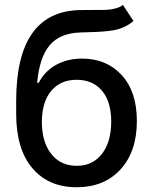

<svg xmlns="http://www.w3.org/2000/svg" viewBox="-20 -769 638 800"><path d="M492.2 -748.5 536.1 -681.6Q522.5 -669.4 505.9 -660.9Q489.3 -652.3 473.1 -647.5Q457 -642.6 432.1 -639.9Q407.2 -637.2 387.5 -636.2Q367.7 -635.3 333.5 -634.3Q322.3 -633.8 316.4 -633.8Q229.5 -631.3 186.8 -580.3Q144 -529.3 134.8 -423.8H141.1Q167.5 -473.6 214.6 -499.3Q261.7 -524.9 322.3 -524.9Q423.8 -524.9 487.1 -456.1Q550.3 -387.2 550.3 -264.6Q550.3 -137.7 482.2 -63.2Q414.1 11.2 299.3 11.2Q182.6 11.2 115 -68.1Q47.4 -147.5 47.4 -294.9V-348.6Q47.4 -721.7 314 -727.1Q334 -727.5 368.7 -727.5Q403.8 -727.1 421.4 -727.8Q439 -728.5 459.2 -733.4Q479.5 -738.3 492.2 -748.5ZM299.8 -78.1Q366.2 -78.1 404.8 -127.9Q443.4 -177.7 443.4 -262.7Q443.4 -345.2 405 -390.9Q366.7 -436.5 298.8 -436.5Q232.4 -436.5 193.8 -390.9Q155.3 -345.2 154.3 -262.7Q154.3 -177.7 193.4 -127.9Q232.4 -78.1 299.8 -78.1Z"/></svg>

Font: Karasuma Gothic
Style: Regular
Weight: 500
Designer: Rasmus Andersson / Ryoko Nishizuka
Foundry: Genbu
Version: Version 1.00